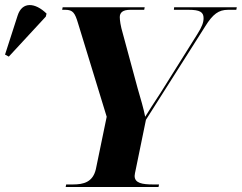

<svg xmlns="http://www.w3.org/2000/svg" viewBox="-154 -743 961 763"><path d="M-119 -518 28 -677 31 -689C-14 -733 -66 -738 -84 -681L-134 -526ZM107 0H476L478 -10H454C412 -10 381 -15 381 -44C381 -49 383 -58 386 -72L426 -267L662 -639C692 -687 715 -704 752 -704H785L787 -714H538L537 -704H596C640 -704 655 -695 655 -671C655 -654 649 -637 630 -607L484 -374C456 -331 438 -304 423 -279C416 -314 406 -347 393 -392L334 -610C325 -640 322 -663 322 -675C322 -693 334 -704 363 -704H419L421 -714H95L93 -704H106C136 -704 144 -691 156 -651L270 -279L227 -71C215 -19 178 -10 136 -10H109Z"/></svg>

Font: Noto Serif Display
Style: Bold Italic
Weight: 700
Italic angle: -12°
Designer: Monotype Design Team
Foundry: Monotype Imaging Inc.
Version: Version 2.009